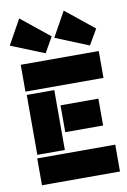

<svg xmlns="http://www.w3.org/2000/svg" viewBox="-97 -773 547 824"><g transform="rotate(-10 176.5 -361.0)"><path d="M170 -622 132 -555 -14 -614 46 -722ZM364 -622 325 -555 180 -614 240 -722ZM21 -132V-393H141V-132ZM156 -324H321V-207H156ZM18 -117H358V0H18ZM18 -525H358V-408H18Z"/></g></svg>

Font: BroshK
Style: Medium
Weight: 500
Designer: gluk
Foundry: gluk
Version: Version 0.60